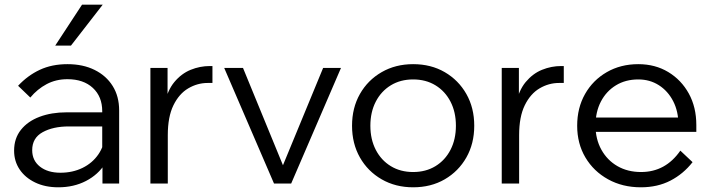

<svg xmlns="http://www.w3.org/2000/svg" viewBox="-20 -781 3030 817"><path d="M487 0H416V-96L415 -124V-308Q415 -370 375 -407Q335 -444 267 -444Q218 -444 178.5 -423Q139 -402 109 -366L57 -416Q98 -460 149.5 -484Q201 -508 267 -508Q333 -508 382.5 -483.5Q432 -459 459.5 -415Q487 -371 487 -311ZM228 16Q172 16 129.5 -4.5Q87 -25 63.5 -60Q40 -95 40 -140Q40 -192 69 -228.5Q98 -265 148.5 -284Q199 -303 263 -303H425V-243H273Q206 -243 161.5 -218.5Q117 -194 117 -142Q117 -98 150 -72Q183 -46 237 -46Q289 -46 331 -66.5Q373 -87 398.5 -124Q424 -161 427 -209L457 -192Q457 -132 427.5 -85Q398 -38 346 -11Q294 16 228 16ZM417 -761 282 -587H215L329 -761Z M884 -500V-428H864Q820 -428 781 -405Q742 -382 718 -333Q694 -284 694 -206V0H620V-492H693V-336H680Q692 -396 722 -432Q752 -468 791.5 -484Q831 -500 873 -500Z M1219 0H1146L934 -492H1014L1200 -39H1168L1355 -492H1431Z M1738 16Q1663 16 1604 -18Q1545 -52 1511.5 -111Q1478 -170 1478 -246Q1478 -322 1511.5 -381Q1545 -440 1604 -474Q1663 -508 1738 -508Q1814 -508 1872.5 -474Q1931 -440 1964.5 -381Q1998 -322 1998 -246Q1998 -170 1964.5 -111Q1931 -52 1872.5 -18Q1814 16 1738 16ZM1738 -49Q1792 -49 1833 -74Q1874 -99 1897 -143.5Q1920 -188 1920 -246Q1920 -304 1897 -348.5Q1874 -393 1833 -418Q1792 -443 1738 -443Q1684 -443 1643 -418Q1602 -393 1579 -348.5Q1556 -304 1556 -246Q1556 -188 1579 -143.5Q1602 -99 1643 -74Q1684 -49 1738 -49Z M2379 -500V-428H2359Q2315 -428 2276 -405Q2237 -382 2213 -333Q2189 -284 2189 -206V0H2115V-492H2188V-336H2175Q2187 -396 2217 -432Q2247 -468 2286.5 -484Q2326 -500 2368 -500Z M2875 -140 2927 -91Q2888 -41 2833 -12.5Q2778 16 2707 16Q2629 16 2567.5 -18Q2506 -52 2471 -111Q2436 -170 2436 -246Q2436 -322 2469.5 -381Q2503 -440 2562 -474Q2621 -508 2696 -508Q2768 -508 2823.5 -474.5Q2879 -441 2911 -383Q2943 -325 2943 -249V-243H2867V-249Q2867 -307 2844.5 -350.5Q2822 -394 2783.5 -418.5Q2745 -443 2696 -443Q2642 -443 2601 -418Q2560 -393 2537 -349Q2514 -305 2514 -247Q2514 -189 2539 -144Q2564 -99 2607.5 -74Q2651 -49 2708 -49Q2812 -49 2875 -140ZM2943 -220H2498V-281H2927L2943 -249Z"/></svg>

Font: Wix Madefor Display
Style: Regular
Weight: 400
Designer: Dalton Maag Ltd
Foundry: Dalton Maag Ltd
Version: Version 3.100